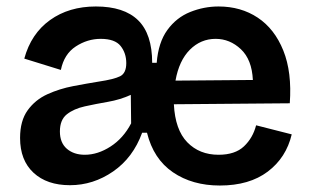

<svg xmlns="http://www.w3.org/2000/svg" viewBox="-20 -558 959 593"><path d="M196 14Q125 14 83.5 -24.5Q42 -63 42 -132Q42 -185 65.5 -217.5Q89 -250 126.5 -267Q164 -284 206 -292Q248 -300 285 -306Q332 -313 351 -322.5Q370 -332 370 -363Q370 -394 352.5 -416Q335 -438 291 -438Q250 -438 214 -414.5Q178 -391 168 -342L55 -377Q76 -454 134.5 -496Q193 -538 276 -538Q363 -538 406.5 -495.5Q450 -453 450 -364H464Q469 -427 497 -465.5Q525 -504 567.5 -521Q610 -538 655 -538Q724 -538 776 -503.5Q828 -469 855 -402Q882 -335 875 -239L517 -236Q521 -157 558.5 -118.5Q596 -80 655 -80Q706 -80 733.5 -106Q761 -132 771 -171L881 -143Q864 -71 807 -28Q750 15 659 15Q574 15 514 -26Q454 -67 434 -148H419Q391 -71 329.5 -28.5Q268 14 196 14ZM646 -438Q600 -438 566.5 -404.5Q533 -371 522 -309L761 -311Q758 -374 724 -406Q690 -438 646 -438ZM242 -80Q282 -80 321.5 -105.5Q361 -131 385 -177L384 -265Q351 -250 313.5 -243.5Q276 -237 242 -229.5Q208 -222 186.5 -205Q165 -188 165 -152Q165 -117 186.5 -98.5Q208 -80 242 -80Z"/></svg>

Font: Bricolage Grotesque 10pt SemiBold
Style: Regular
Weight: 600
Designer: Mathieu Triay
Foundry: Atelier Triay
Version: Version 1.000; ttfautohint (v1.8.4.7-5d5b);gftools[0.9.29]